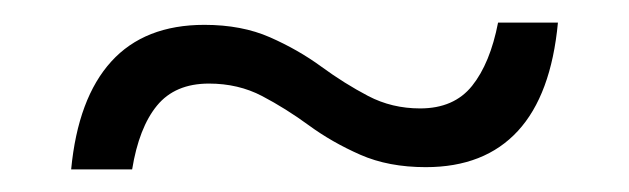

<svg xmlns="http://www.w3.org/2000/svg" viewBox="-20 -408 557 170"><path d="M474 -388Q468 -324 438.5 -292Q409 -260 357 -260Q324 -260 299 -271Q274 -282 253.5 -297Q233 -312 212 -323Q191 -334 165 -334Q135 -334 119 -314.5Q103 -295 97 -258H43Q49 -321 78.5 -353.5Q108 -386 161 -386Q194 -386 219 -375Q244 -364 264.5 -349Q285 -334 306 -323Q327 -312 352 -312Q382 -312 398 -332Q414 -352 421 -388Z"/></svg>

Font: Kantumruy Pro Light
Style: Regular
Weight: 300
Version: Version 1.002